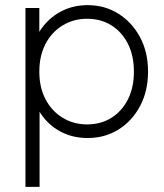

<svg xmlns="http://www.w3.org/2000/svg" viewBox="-20 -527 640 747"><path d="M321 10Q267 10 222.5 -11.5Q178 -33 147.5 -72.5Q117 -112 103 -165V-332Q117 -385 147.5 -424Q178 -463 222.5 -485Q267 -507 321 -507Q388 -507 441 -473.5Q494 -440 525 -382Q556 -324 556 -248Q556 -173 525 -114.5Q494 -56 441 -23Q388 10 321 10ZM79 200V-496H133V-319L120 -248L134 -177V200ZM319 -43Q373 -43 414 -69Q455 -95 478 -141Q501 -187 501 -248Q501 -310 478 -356Q455 -402 414 -428Q373 -454 319 -454Q266 -454 223.5 -428Q181 -402 157 -356Q133 -310 133 -248Q133 -187 157 -141Q181 -95 223.5 -69Q266 -43 319 -43Z"/></svg>

Font: Fustat Light
Style: Regular
Weight: 300
Designer: Mohamed Gaber, Khaled Hosny, Laura Garcia Mut
Foundry: Kief Type Foundry, Alif Type Foundry, Hard Type Foundry
Version: Version 1.007